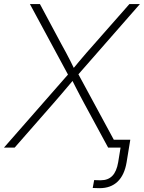

<svg xmlns="http://www.w3.org/2000/svg" viewBox="-47 -748 729 973"><path d="M-26.9 0 312 -386.7 306.2 -354 104.5 -727.5H155.3L264.6 -523.4Q276.9 -502 287.8 -481Q298.8 -460 309.8 -438.7Q320.8 -417.5 331.1 -395.5H319.8Q337.9 -417.5 355.7 -438.7Q373.5 -460 391.8 -481Q410.2 -502 429.2 -523.4L608.9 -727.5H662.1L335.9 -355L341.3 -388.2L551.3 0H501L379.9 -223.6Q368.7 -244.6 357.9 -264.9Q347.2 -285.2 336.7 -305.7Q326.2 -326.2 315.9 -346.7H328.1Q310.5 -326.2 293.5 -305.7Q276.4 -285.2 258.8 -264.9Q241.2 -244.6 223.1 -223.6L27.3 0ZM457.5 205.6Q448.2 205.6 439.5 205.1Q430.7 204.6 422.9 204.6L430.2 164.6Q438 165 446.5 165.3Q455.1 165.5 463.9 165.5Q500.5 165.5 522.2 143.3Q543.9 121.1 551.8 74.7L564 0H516.6L523.4 -40H613.3L594.7 73.7Q584 138.7 549.3 172.1Q514.6 205.6 457.5 205.6Z"/></svg>

Font: Inter 28pt ExtraLight
Style: Italic
Weight: 250
Italic angle: -9.3988°
Designer: Rasmus Andersson
Foundry: rsms
Version: Version 4.001;git-66647c0bb